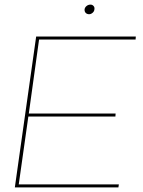

<svg xmlns="http://www.w3.org/2000/svg" viewBox="-20 -820 624 840"><path d="M44.9 0 138.2 -660.2H574.2L573.2 -647H150.9L106 -323.2H485.8L484.9 -310.1H104L62 -13.2H500L498 0ZM350.1 -779.8Q351.6 -788.1 358.9 -793.9Q366.2 -799.8 376 -799.8Q383.8 -799.8 389.2 -793.9Q394.5 -788.1 393.1 -779.8Q392.6 -770.5 385.3 -764.2Q377.9 -757.8 370.1 -757.8Q360.4 -757.8 354.7 -763.9Q349.1 -770 350.1 -779.8Z"/></svg>

Font: Human Sans Thin
Style: Italic
Weight: 100
Italic angle: -8°
Designer: Tim Radville
Foundry: Continuum
Version: Version 1.000;FEAKit 1.0